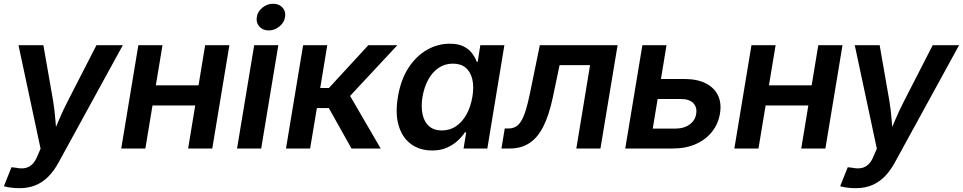

<svg xmlns="http://www.w3.org/2000/svg" viewBox="-35 -775 5025 1002"><path d="M-14.6 196.8 24.9 97.7 49.3 100.6Q75.2 106 95.9 102.1Q116.7 98.1 132.8 82.8Q148.9 67.4 160.2 39.1L176.8 1L61.5 -539.1H191.4L242.2 -248.5Q250.5 -198.2 254.2 -147.9Q257.8 -97.7 262.7 -45.9H229Q251 -97.7 272.2 -148.2Q293.5 -198.7 319.3 -248.5L468.3 -539.1H606L270.5 73.2Q247.6 115.7 218 145.8Q188.5 175.8 151.4 191.4Q114.3 207 67.4 207Q43 207 21 204.1Q-1 201.2 -14.6 196.8Z M1034.7 -329.6 1017.1 -224.6H727.1L744.1 -329.6ZM813 -539.1 723.6 0H597.7L687 -539.1ZM1162.1 -539.1 1072.8 0H946.8L1035.6 -539.1Z M1202.1 0 1291.5 -539.1H1417.5L1328.1 0ZM1367.2 -616.2Q1336.4 -616.2 1318.4 -636.7Q1300.3 -657.2 1305.2 -686Q1309.6 -715.3 1334.7 -735.4Q1359.9 -755.4 1390.6 -755.4Q1421.4 -755.4 1439.5 -735.4Q1457.5 -715.3 1452.6 -686Q1448.2 -657.2 1423.1 -636.7Q1397.9 -616.2 1367.2 -616.2Z M1457.5 0 1546.9 -539.1H1672.9L1636.2 -315.9H1681.6L1887.2 -539.1H2038.6L1792 -274.4L1951.7 0H1799.3L1681.2 -210.9H1618.7L1583.5 0Z M2220.2 10.3Q2155.3 10.3 2109.9 -23.2Q2064.5 -56.6 2045.7 -119.1Q2026.9 -181.6 2041.5 -269Q2056.2 -357.9 2095.9 -419.7Q2135.7 -481.4 2192.1 -514.2Q2248.5 -546.9 2312.5 -546.9Q2357.4 -546.9 2385.5 -532.2Q2413.6 -517.6 2429.4 -495.8Q2445.3 -474.1 2453.1 -452.6H2458L2471.7 -539.1H2597.2L2508.3 0H2384.3L2397.9 -84.5H2391.6Q2376.5 -62 2353 -40.3Q2329.6 -18.6 2296.9 -4.2Q2264.2 10.3 2220.2 10.3ZM2271 -94.2Q2312.5 -94.2 2345 -116.2Q2377.4 -138.2 2399.4 -177.7Q2421.4 -217.3 2430.2 -269.5Q2439 -322.3 2429.9 -361.1Q2420.9 -399.9 2395.5 -421.4Q2370.1 -442.9 2328.6 -442.9Q2286.6 -442.9 2253.9 -420.7Q2221.2 -398.4 2200 -359.6Q2178.7 -320.8 2169.9 -269.5Q2161.6 -218.3 2170.2 -178.5Q2178.7 -138.7 2204.1 -116.5Q2229.5 -94.2 2271 -94.2Z M2582 0 2599.1 -104.5H2618.2Q2639.6 -104.5 2655.8 -113.3Q2671.9 -122.1 2684.8 -143.1Q2697.8 -164.1 2709.2 -200.9Q2720.7 -237.8 2731.9 -293.9L2782.2 -539.1H3188L3098.6 0H2972.7L3044.4 -435.1H2885.3L2850.1 -267.1Q2830.1 -172.4 2799.8 -113.5Q2769.5 -54.7 2726.6 -27.3Q2683.6 0 2625.5 0Z M3376 -362.8H3535.6Q3604 -362.8 3648.7 -339.8Q3693.4 -316.9 3712.4 -276.4Q3731.4 -235.8 3722.2 -181.6Q3713.4 -128.4 3680.9 -87.4Q3648.4 -46.4 3596.4 -23.2Q3544.4 0 3476.6 0H3228L3317.4 -539.1H3443.4L3371.6 -104H3491.7Q3534.7 -104 3563.7 -125.2Q3592.8 -146.5 3598.1 -180.2Q3604 -215.8 3582.8 -237.1Q3561.5 -258.3 3519 -258.3H3358.4Z M4234.4 -329.6 4216.8 -224.6H3926.8L3943.8 -329.6ZM4012.7 -539.1 3923.3 0H3797.4L3886.7 -539.1ZM4361.8 -539.1 4272.5 0H4146.5L4235.4 -539.1Z M4349.6 196.8 4389.2 97.7 4413.6 100.6Q4439.5 106 4460.2 102.1Q4481 98.1 4497.1 82.8Q4513.2 67.4 4524.4 39.1L4541 1L4425.8 -539.1H4555.7L4606.4 -248.5Q4614.7 -198.2 4618.4 -147.9Q4622.1 -97.7 4627 -45.9H4593.3Q4615.2 -97.7 4636.5 -148.2Q4657.7 -198.7 4683.6 -248.5L4832.5 -539.1H4970.2L4634.8 73.2Q4611.8 115.7 4582.3 145.8Q4552.7 175.8 4515.6 191.4Q4478.5 207 4431.6 207Q4407.2 207 4385.3 204.1Q4363.3 201.2 4349.6 196.8Z"/></svg>

Font: Inter 18pt SemiBold
Style: Italic
Weight: 600
Italic angle: -9.3988°
Designer: Rasmus Andersson
Foundry: rsms
Version: Version 4.001;git-66647c0bb